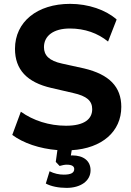

<svg xmlns="http://www.w3.org/2000/svg" viewBox="-20 -749 663 970"><path d="M316.4 200.2C387.7 200.2 437.5 165 437.5 111.3C437.5 64 402.3 36.1 344.7 36.1C342.3 36.1 340.3 36.6 337.9 36.6L342.3 9.8C495.6 0.5 592.8 -84.5 592.8 -209C592.8 -310.5 532.2 -373 404.8 -403.3L293.9 -427.7C227.5 -441.9 202.1 -469.7 202.1 -510.7C202.1 -567.9 250 -605 333 -605C408.2 -605 474.1 -581.5 525.9 -539.1L569.3 -650.4C514.6 -699.2 426.3 -729.5 334 -729.5C168 -729.5 55.7 -638.7 55.7 -502.4C55.7 -397.5 116.2 -333 239.3 -304.7L349.1 -279.3C419.4 -263.7 445.8 -239.3 445.8 -197.3C445.8 -147.5 406.2 -113.8 313.5 -113.8C228 -113.8 147.5 -140.1 85.4 -184.6L42 -67.4C97.7 -25.9 179.7 2 270 9.3L261.7 68.8L281.2 89.4C295.4 85.4 306.6 83 317.4 83C343.8 83 355 91.3 355 105C355 124.5 337.9 133.3 302.2 133.3C278.3 133.3 253.4 127.9 230.5 116.2L211.4 178.2C238.3 192.9 276.9 200.2 316.4 200.2Z"/></svg>

Font: Winston
Style: Bold
Weight: 700
Designer: Vernon Adams, Kim Jin-seong, David Berlow, Cristiano Sobral
Foundry: The Winston Project Authors
Version: Version 3.004